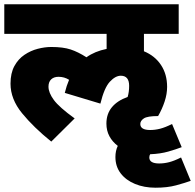

<svg xmlns="http://www.w3.org/2000/svg" viewBox="-20 -642 909 895"><path d="M219 -423Q274 -423 309 -411.5Q344 -400 383 -375Q422 -403 477 -414V-484H0V-622H813V-484H651V-403Q702 -382 730.5 -339Q759 -296 759 -237Q759 -204 747.5 -169Q736 -134 717 -101Q667 -101 650.5 -90Q634 -79 634 -64Q634 -36 680 -36Q703 -36 726.5 -42Q750 -48 782 -64L827 44Q801 54 764.5 64.5Q728 75 680 77Q676 83 676 92Q676 120 722 120Q745 120 768.5 114Q792 108 824 92L869 201Q841 211 800.5 222Q760 233 705 233Q652 233 609.5 215.5Q567 198 542.5 166Q518 134 518 90Q518 61 529 38Q504 19 490 -7Q476 -33 476 -66Q476 -111 501.5 -142Q527 -173 575 -190Q582 -213 582 -242Q582 -289 543 -289Q518 -289 492 -261Q466 -233 448 -159L282 -209Q290 -242 302 -270Q280 -284 253 -284Q231 -284 218.5 -272Q206 -260 206 -238Q206 -210 231 -176Q256 -142 328 -90L219 18Q137 -48 83 -114Q29 -180 29 -252Q29 -301 47 -334Q65 -367 94 -386.5Q123 -406 156 -414.5Q189 -423 219 -423Z"/></svg>

Font: Noto Sans Black
Style: Regular
Weight: 900
Designer: Monotype Design Team
Foundry: Monotype Imaging Inc.
Version: Version 2.007